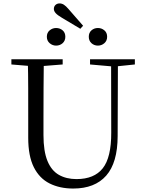

<svg xmlns="http://www.w3.org/2000/svg" viewBox="-20 -1069 837 1105"><path d="M336.6 -966.6Q311 -981.6 300.5 -993.4Q290 -1005.3 290 -1017.3Q290 -1031.8 299.4 -1040.6Q308.9 -1049.3 322.8 -1049.3Q335.9 -1049.3 347.6 -1041.9Q359.4 -1034.5 375 -1016.2L458.2 -920.9L442.4 -903.4ZM302.7 -806.5Q282.2 -806.5 265.9 -820.4Q249.6 -834.4 249.6 -857.4Q249.6 -881.1 265.9 -894.4Q282.2 -907.8 302.7 -907.8Q324.8 -907.8 340.4 -894.4Q356 -881.1 356 -857.4Q356 -834.4 340.4 -820.4Q324.8 -806.5 302.7 -806.5ZM543.5 -806.5Q522 -806.5 506.5 -820.4Q491 -834.4 491 -857.4Q491 -881.1 506.5 -894.4Q522 -907.8 543.5 -907.8Q564.6 -907.8 580.6 -894.4Q596.6 -881.1 596.6 -857.4Q596.6 -834.4 580.6 -820.4Q564.6 -806.5 543.5 -806.5ZM401.2 16.1Q323.9 16.1 265.4 -13.2Q206.9 -42.4 174.6 -106.7Q142.4 -171.1 142.4 -276.5V-391Q142.4 -475.8 142.3 -560.2Q142.2 -644.6 140 -728H232.2Q231.2 -645.4 230.7 -561.2Q230.2 -477 230.2 -391V-291.5Q230.2 -198.9 253 -143.1Q275.8 -87.3 318.7 -62.8Q361.7 -38.3 420.2 -38.3Q522.2 -38.3 571.4 -100.5Q620.6 -162.6 620.2 -305.7L619.4 -728H658.7L657.1 -285.6Q656.7 -132.5 591.2 -58.2Q525.7 16.1 401.2 16.1ZM45.5 -698V-728H340.7V-698L201.1 -686.9H179.8ZM498.2 -698V-728H756.2V-698L647.1 -686.7H626.2Z"/></svg>

Font: Source Han Serif JP VF
Style: Regular
Weight: 250
Designer: Ryoko NISHIZUKA 西塚涼子 (kana & ideographs); Frank Grießhammer (Latin, Greek & Cyrillic); Wenlong ZHANG 张文龙 (bopomofo); San
Foundry: Adobe
Version: Version 2.001;hotconv 1.1.0;makeotfexe 2.6.0